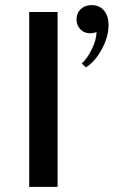

<svg xmlns="http://www.w3.org/2000/svg" viewBox="-20 -730 444 750"><path d="M94 -683H205V0H94ZM299 -482Q321 -501 339 -538.5Q357 -576 357 -605Q345 -600 332 -600Q309 -600 294 -615.5Q279 -631 279 -654Q279 -679 295.5 -694.5Q312 -710 338 -710Q369 -710 386.5 -688.5Q404 -667 404 -632Q404 -586 377.5 -537.5Q351 -489 316 -467Z"/></svg>

Font: Fahkwang Medium
Style: Regular
Weight: 500
Version: Version 1.000; ttfautohint (v1.6)